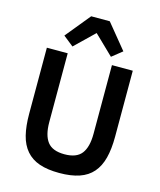

<svg xmlns="http://www.w3.org/2000/svg" viewBox="-137 -1047 964 1157"><g transform="rotate(15 345.0 -469.0)"><path d="M207 -698V-269Q207 -187 238.5 -146Q270 -105 345 -105Q420 -105 451.5 -146Q483 -187 483 -269V-698H613V-286Q613 -209 598.5 -153Q584 -97 552 -60Q520 -23 468.5 -5.5Q417 12 344 12Q270 12 219.5 -5.5Q169 -23 137 -60Q105 -97 91 -153Q77 -209 77 -286V-698ZM402 -950 528 -796 464 -745 344 -861 224 -745 160 -796 286 -950Z"/></g></svg>

Font: IBM Plex Sans Arabic SmBld
Style: Regular
Weight: 600
Designer: Mike Abbink, Paul van der Laan, Pieter van Rosmalen, Wael Morcos, Khajak Apelian
Foundry: Bold Monday
Version: Version 1.005